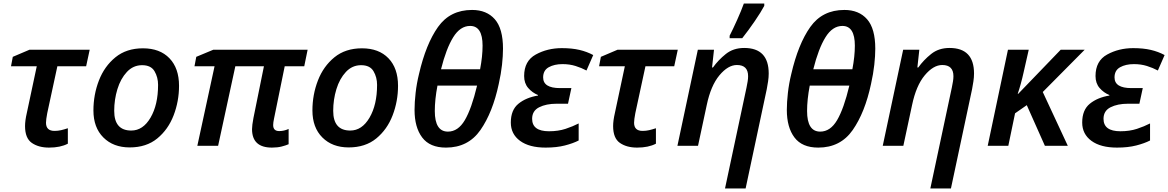

<svg xmlns="http://www.w3.org/2000/svg" viewBox="-20 -821 6577 1081"><path d="M256 10Q320 10 362 -12V-99Q341 -92 323.5 -88Q306 -84 287 -84Q239 -84 239 -130Q239 -147 246 -184L303 -448H465L485 -541H146L52 -501L42 -448H187L131 -185Q121 -142 121 -111Q121 -43 159 -16.5Q197 10 256 10Z M710 9Q804 9 865.5 -41.5Q927 -92 957.5 -171.5Q988 -251 988 -338Q988 -437 934 -493Q880 -549 785 -549Q692 -549 630 -498.5Q568 -448 537 -368Q506 -288 506 -199Q506 -103 562 -47Q618 9 710 9ZM719 -86Q623 -86 623 -197Q623 -260 641 -319Q659 -378 694.5 -416Q730 -454 780 -454Q830 -454 850 -420Q870 -386 870 -343Q870 -231 827.5 -158.5Q785 -86 719 -86Z M1511 10Q1542 10 1565.5 4Q1589 -2 1605 -9V-95Q1579 -83 1552 -83Q1518 -83 1518 -117Q1518 -131 1523 -154L1583 -448H1693L1712 -541H1181L1085 -501L1075 -448H1188L1091 0H1208L1305 -448H1466L1407 -157Q1399 -115 1399 -94Q1399 10 1511 10Z M1943 9Q2037 9 2098.5 -41.5Q2160 -92 2190.5 -171.5Q2221 -251 2221 -338Q2221 -437 2167 -493Q2113 -549 2018 -549Q1925 -549 1863 -498.5Q1801 -448 1770 -368Q1739 -288 1739 -199Q1739 -103 1795 -47Q1851 9 1943 9ZM1952 -86Q1856 -86 1856 -197Q1856 -260 1874 -319Q1892 -378 1927.5 -416Q1963 -454 2013 -454Q2063 -454 2083 -420Q2103 -386 2103 -343Q2103 -231 2060.5 -158.5Q2018 -86 1952 -86Z M2491 10Q2616 10 2685 -89Q2754 -188 2788 -348Q2801 -406 2806.5 -456.5Q2812 -507 2812 -547Q2812 -660 2766 -712.5Q2720 -765 2638 -765Q2514 -765 2446 -669Q2378 -573 2339 -404Q2326 -351 2320 -298Q2314 -245 2314 -202Q2314 -104 2357 -47Q2400 10 2491 10ZM2463 -431Q2492 -547 2531.5 -611Q2571 -675 2627 -675Q2697 -675 2697 -564Q2697 -504 2683 -431ZM2502 -80Q2428 -80 2428 -196Q2428 -260 2443 -339H2666Q2635 -209 2597 -144.5Q2559 -80 2502 -80Z M3052 10Q3114 10 3160.5 -2Q3207 -14 3238 -30V-126Q3205 -109 3164 -95.5Q3123 -82 3071 -82Q2976 -82 2976 -152Q2976 -197 3015.5 -217Q3055 -237 3114 -237H3178L3197 -325H3133Q3038 -325 3038 -385Q3038 -425 3069.5 -442.5Q3101 -460 3147 -460Q3187 -460 3220.5 -449.5Q3254 -439 3282 -424L3320 -511Q3285 -530 3242.5 -540Q3200 -550 3143 -550Q3062 -550 2996.5 -514Q2931 -478 2931 -393Q2931 -352 2954 -325.5Q2977 -299 3009 -286V-283Q2942 -272 2899 -237Q2856 -202 2856 -131Q2856 -66 2908 -28Q2960 10 3052 10Z M3567 10Q3631 10 3673 -12V-99Q3652 -92 3634.5 -88Q3617 -84 3598 -84Q3550 -84 3550 -130Q3550 -147 3557 -184L3614 -448H3776L3796 -541H3457L3363 -501L3353 -448H3498L3442 -185Q3432 -142 3432 -111Q3432 -43 3470 -16.5Q3508 10 3567 10Z M4062 240H4178L4297 -319Q4301 -340 4304.5 -363Q4308 -386 4308 -407Q4308 -551 4170 -551Q4109 -551 4066.5 -517Q4024 -483 3994 -441H3989L4000 -541H3909L3794 0H3910L3959 -229Q3982 -339 4030.5 -397Q4079 -455 4129 -455Q4192 -455 4192 -392Q4192 -378 4189.5 -363Q4187 -348 4183 -328ZM4088 -606H4159Q4194 -650 4229.5 -702Q4265 -754 4283 -788V-801H4168Q4154 -762 4130.5 -709.5Q4107 -657 4088 -620Z M4587 10Q4712 10 4781 -89Q4850 -188 4884 -348Q4897 -406 4902.5 -456.5Q4908 -507 4908 -547Q4908 -660 4862 -712.5Q4816 -765 4734 -765Q4610 -765 4542 -669Q4474 -573 4435 -404Q4422 -351 4416 -298Q4410 -245 4410 -202Q4410 -104 4453 -47Q4496 10 4587 10ZM4559 -431Q4588 -547 4627.5 -611Q4667 -675 4723 -675Q4793 -675 4793 -564Q4793 -504 4779 -431ZM4598 -80Q4524 -80 4524 -196Q4524 -260 4539 -339H4762Q4731 -209 4693 -144.5Q4655 -80 4598 -80Z M5218 240H5334L5453 -319Q5457 -340 5460.5 -363Q5464 -386 5464 -407Q5464 -551 5326 -551Q5265 -551 5222.5 -517Q5180 -483 5150 -441H5145L5156 -541H5065L4950 0H5066L5115 -229Q5138 -339 5186.5 -397Q5235 -455 5285 -455Q5348 -455 5348 -392Q5348 -378 5345.5 -363Q5343 -348 5339 -328Z M5541 0H5657L5695 -183L5761 -229L5863 0H5992L5851 -303L6087 -541H5952L5713 -293H5710Q5718 -316 5727 -348.5Q5736 -381 5743 -413L5772 -541H5655Z M6269 10Q6331 10 6377.5 -2Q6424 -14 6455 -30V-126Q6422 -109 6381 -95.5Q6340 -82 6288 -82Q6193 -82 6193 -152Q6193 -197 6232.5 -217Q6272 -237 6331 -237H6395L6414 -325H6350Q6255 -325 6255 -385Q6255 -425 6286.5 -442.5Q6318 -460 6364 -460Q6404 -460 6437.5 -449.5Q6471 -439 6499 -424L6537 -511Q6502 -530 6459.5 -540Q6417 -550 6360 -550Q6279 -550 6213.5 -514Q6148 -478 6148 -393Q6148 -352 6171 -325.5Q6194 -299 6226 -286V-283Q6159 -272 6116 -237Q6073 -202 6073 -131Q6073 -66 6125 -28Q6177 10 6269 10Z"/></svg>

Font: Noto Sans UI Medium
Style: Italic
Weight: 500
Italic angle: -12°
Designer: Monotype Design Team
Foundry: Monotype Imaging Inc.
Version: Version 1.901